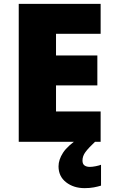

<svg xmlns="http://www.w3.org/2000/svg" viewBox="-20 -734 589 994"><path d="M501 0H77V-714H501V-559H270V-447H484V-292H270V-157H501ZM407 97Q407 115 417.5 122.5Q428 130 445 130Q458 130 475.5 126.5Q493 123 503 119V227Q487 232 466 236Q445 240 418 240Q361 240 322 209.5Q283 179 283 127Q283 93 306.5 56.5Q330 20 397 -25L472 0Q438 32 422.5 53Q407 74 407 97Z"/></svg>

Font: Noto Sans Telugu Black
Style: Regular
Weight: 900
Designer: Jelle Bosma - Monotype Design Team
Foundry: Monotype Imaging Inc.
Version: Version 2.005; ttfautohint (v1.8.4.7-5d5b)